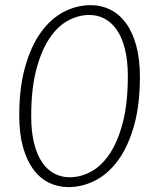

<svg xmlns="http://www.w3.org/2000/svg" viewBox="-20 -736 620 763"><path d="M536 -431Q536 -319.5 512.8 -237Q489.5 -154.5 450.2 -100.2Q411 -46 359.5 -19.2Q308 7.5 252 7.5Q210 7.5 174 -10.2Q138 -28 112 -63.5Q86 -99 71.2 -152.2Q56.5 -205.5 56.5 -276.5Q56.5 -387.5 79.8 -470Q103 -552.5 142.2 -607Q181.5 -661.5 232.8 -688.5Q284 -715.5 340.5 -715.5Q382.5 -715.5 418.2 -697.8Q454 -680 480.2 -644.5Q506.5 -609 521.2 -555.5Q536 -502 536 -431ZM488 -433.5Q488 -496.5 476.2 -542.2Q464.5 -588 443.8 -617.8Q423 -647.5 395.2 -662Q367.5 -676.5 335.5 -676.5Q291 -676.5 249.2 -653.5Q207.5 -630.5 175.2 -581.5Q143 -532.5 123.5 -456.5Q104 -380.5 104 -274.5Q104 -211.5 115.8 -165.5Q127.5 -119.5 148.2 -89.8Q169 -60 196.8 -45.8Q224.5 -31.5 256.5 -31.5Q301 -31.5 342.8 -54.5Q384.5 -77.5 416.8 -126.2Q449 -175 468.5 -251Q488 -327 488 -433.5Z"/></svg>

Font: Lato Light
Style: Italic
Weight: 300
Italic angle: -7°
Designer: Lukasz Dziedzic
Foundry: tyPoland Lukasz Dziedzic
Version: Version 2.007; 2014-02-27